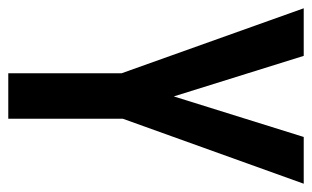

<svg xmlns="http://www.w3.org/2000/svg" viewBox="-165 -589 754 464"><g transform="rotate(90 212.0 -357.0)"><path d="M213 -400 115 -714H0L157 -274V0H267V-277L424 -714H311Z"/></g></svg>

Font: Noto Sans Display Condensed Medium
Style: Regular
Weight: 500
Width: 3
Designer: Monotype Design Team
Foundry: Monotype Imaging Inc.
Version: Version 1.900